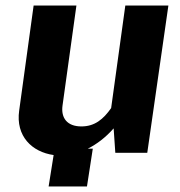

<svg xmlns="http://www.w3.org/2000/svg" viewBox="-20 -550 648 691"><path d="M155 121H293L314 -15H296C328 -31 360 -55 389 -88L395 0H510L586 -530H431L380 -161C352 -121 321 -95 273 -95C221 -95 199 -126 205 -170L255 -530H101L49 -152C36 -60 95 -3 173 8Z"/></svg>

Font: Cheyenne Sans
Style: Bold Italic
Weight: 700
Italic angle: -8.13011°
Designer: The Public Sans project authors (U.S. Web Design System), Libre Franklin designed by Pablo Impallari and Rodrigo Fuenzal
Foundry: The Cheyenne Sans Project Authors
Version: Version 2.007